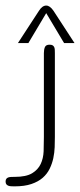

<svg xmlns="http://www.w3.org/2000/svg" viewBox="-99 -533 285 683"><path d="M96.2 -45.9Q96.2 -28.8 95.5 -9.3Q94.7 10.3 90.6 29.8Q86.4 49.3 77.6 67.4Q68.8 85.4 53 99.4Q37.1 113.3 12.7 121.6Q-11.7 129.9 -46.9 129.9Q-53.2 129.9 -59.1 129.6Q-64.9 129.4 -69.3 127.7Q-73.7 126 -76.4 122.6Q-79.1 119.1 -79.1 112.8Q-79.1 106.4 -76.4 103Q-73.7 99.6 -69.3 98.1Q-64.9 96.7 -59.1 96.4Q-53.2 96.2 -46.9 96.2Q-6.3 96.2 14.9 83.5Q36.1 70.8 45.7 50.5Q55.2 30.3 56.2 4.9Q57.1 -20.5 57.1 -45.9V-344.2Q57.1 -356.9 60.8 -365.5Q64.5 -374 77.1 -374Q84.5 -374 88.1 -371.8Q91.8 -369.6 93.8 -365.5Q95.7 -361.3 95.9 -356Q96.2 -350.6 96.2 -344.2ZM2 -379.9H-35.2L39.6 -494.6Q51.3 -513.2 65.4 -513.2Q78.6 -513.2 91.3 -494.6L166 -379.9H128.9L65.4 -486.3Z"/></svg>

Font: Gruppo
Style: Regular
Weight: 400
Foundry: Vernon Adams
Version: Version 1.000